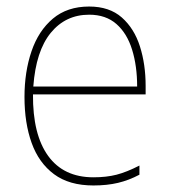

<svg xmlns="http://www.w3.org/2000/svg" viewBox="-20 -558 521 588"><path d="M253 -538Q315 -538 353 -504.5Q391 -471 408.5 -416Q426 -361 426 -295V-269H81Q80 -146 127.5 -80.5Q175 -15 266 -15Q306 -15 337 -23Q368 -31 407 -51V-23Q375 -6 341.5 2Q308 10 266 10Q192 10 145.5 -24.5Q99 -59 77 -120Q55 -181 55 -261Q55 -338 76.5 -401Q98 -464 142 -501Q186 -538 253 -538ZM253 -513Q181 -513 135.5 -457.5Q90 -402 82 -293H400Q400 -356 384.5 -406Q369 -456 336.5 -484.5Q304 -513 253 -513Z"/></svg>

Font: Noto Sans SemiCondensed Thin
Style: Regular
Weight: 100
Width: 4
Designer: Monotype Design Team
Foundry: Monotype Imaging Inc.
Version: Version 2.013; ttfautohint (v1.8.4.7-5d5b)